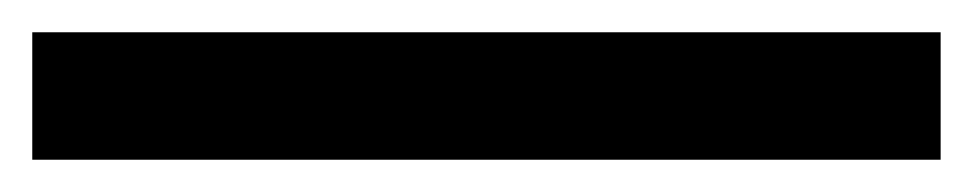

<svg xmlns="http://www.w3.org/2000/svg" viewBox="-20 56 603 119"><path d="M0 155V76H563V155Z"/></svg>

Font: Noto Sans Mono SemiCondensed
Style: Regular
Weight: 400
Width: 4
Designer: Monotype Design Team
Foundry: Monotype Imaging Inc.
Version: Version 2.014